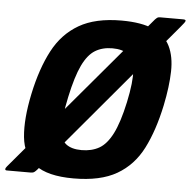

<svg xmlns="http://www.w3.org/2000/svg" viewBox="-75 -757 813 817"><g transform="rotate(5 331.0 -348.5)"><path d="M59 -334Q82 -443 122.5 -520Q163 -597 233 -637.5Q303 -678 414 -678Q500 -678 550.5 -655Q601 -632 622.5 -588Q644 -544 642.5 -480Q641 -416 624 -334Q601 -225 562 -148.5Q523 -72 453 -31.5Q383 9 268 9Q157 9 104 -31.5Q51 -72 43.5 -148.5Q36 -225 59 -334ZM216 -334Q197 -246 199.5 -198.5Q202 -151 225.5 -132.5Q249 -114 292 -114Q335 -114 367 -132Q399 -150 423.5 -198Q448 -246 467 -334Q486 -423 482 -471Q478 -519 453.5 -538Q429 -557 386 -557Q343 -557 312 -538Q281 -519 258 -471Q235 -423 216 -334ZM112 -15Q106 -8 100.5 -4Q95 0 85 0H-17Q-24 0 -24 -5Q-24 -10 -18 -17L555 -695Q563 -703 566.5 -704.5Q570 -706 577 -706H674Q685 -706 685.5 -701Q686 -696 666 -673Z"/></g></svg>

Font: Glory Thin ExtraBold
Style: Italic
Weight: 800
Italic angle: -12°
Version: Version 1.011